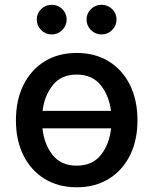

<svg xmlns="http://www.w3.org/2000/svg" viewBox="-20 -775 644 806"><path d="M301.8 11.2Q225.1 11.2 167.7 -23.9Q110.4 -59.1 78.6 -122.3Q46.9 -185.5 46.9 -270Q46.9 -355 78.6 -418.7Q110.4 -482.4 167.7 -517.6Q225.1 -552.7 301.8 -552.7Q378.9 -552.7 436.3 -517.6Q493.7 -482.4 525.4 -418.7Q557.1 -355 557.1 -270Q557.1 -185.5 525.4 -122.3Q493.7 -59.1 436.3 -23.9Q378.9 11.2 301.8 11.2ZM301.8 -79.6Q368.2 -79.6 403.8 -125Q439.5 -170.4 446.3 -236.3H158.2Q165 -170.4 200.4 -125Q235.8 -79.6 301.8 -79.6ZM158.7 -309.6H445.8Q438 -374 402.3 -418Q366.7 -461.9 301.8 -461.9Q237.3 -461.9 201.9 -418Q166.5 -374 158.7 -309.6ZM197.3 -630.4Q170.9 -630.4 152.6 -648.9Q134.3 -667.5 134.3 -692.9Q134.3 -718.8 152.6 -736.8Q170.9 -754.9 197.3 -754.9Q223.1 -754.9 241.5 -736.8Q259.8 -718.8 259.8 -692.9Q259.8 -667.5 241.5 -648.9Q223.1 -630.4 197.3 -630.4ZM406.2 -630.4Q380.4 -630.4 361.8 -648.9Q343.3 -667.5 343.3 -692.9Q343.3 -718.8 361.8 -736.8Q380.4 -754.9 406.2 -754.9Q432.1 -754.9 450.7 -736.8Q469.2 -718.8 469.2 -692.9Q469.2 -667.5 450.7 -648.9Q432.1 -630.4 406.2 -630.4Z"/></svg>

Font: Inter Medium
Style: Regular
Weight: 500
Designer: Rasmus Andersson
Foundry: rsms
Version: Version 4.001;git-9221beed3